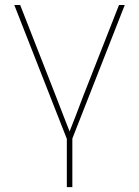

<svg xmlns="http://www.w3.org/2000/svg" viewBox="-20 -556 565 780"><path d="M252.9 11.7 38.1 -535.6H62L207.5 -164.1Q222.2 -127 236.3 -89.4Q250.5 -51.8 265.6 -14.6H259.8Q274.9 -51.8 289.1 -89.4Q303.2 -127 317.4 -164.1L463.4 -535.6H486.8L272 11.7ZM251.5 204.1V-3.9H273.9V204.1Z"/></svg>

Font: Inter 20pt Thin
Style: Regular
Weight: 250
Version: Version 4.001;git-66647c0bb